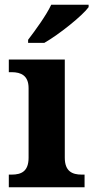

<svg xmlns="http://www.w3.org/2000/svg" viewBox="-20 -786 392 806"><path d="M98 -619V-606H166C229 -642 327 -721 352 -756V-766H195C174 -721 127 -657 98 -619ZM17 0H335V-53H323C283 -53 252 -67 252 -124V-536H17V-483H29C68 -483 100 -469 100 -416V-124C100 -67 70 -53 29 -53H17Z"/></svg>

Font: Noto Serif Malayalam
Style: Bold
Weight: 700
Designer: Indian type Foundry, Jelle Bosma, Monotype Design Team
Foundry: Monotype Imaging Inc.
Version: Version 2.104